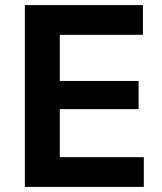

<svg xmlns="http://www.w3.org/2000/svg" viewBox="-20 -733 636 753"><path d="M77.5 0V-713H540.5V-596.5H214.5V-415.5H523.5V-305H214.5V-116.5H544V0Z"/></svg>

Font: Heraclito SemiBold
Style: Regular
Weight: 600
Designer: Kostas Bartsokas (font) & Cristiano Sobral (main changes)
Foundry: Kostas Bartsokas (font) & Cristiano Sobral (main changes)
Version: Version 1.00;July 8, 2020;FontCreator 13.0.0.2655 64-bit